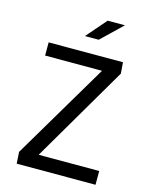

<svg xmlns="http://www.w3.org/2000/svg" viewBox="-136 -1029 891 1117"><g transform="rotate(15 310.0 -470.0)"><path d="M519.3 -730 524.5 -662.8 171 -59.2 155 -83H549.5V0H74.8L70.5 -70L421.2 -661.8L436 -650.3H71.7V-729.7ZM349 -819.8 474.8 -940.5H370.7L266.2 -819.8Z"/></g></svg>

Font: Monaspace Neon Var
Style: Regular
Weight: 400
Designer: Riley Cran and the Lettermatic Team
Version: Version 1.000 (Monaspace Neon Var)